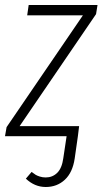

<svg xmlns="http://www.w3.org/2000/svg" viewBox="-35 -542 408 764"><path d="M353 -522 347.2 -485.8 43 -40H279.8L274.9 0L262.2 88.9Q253.9 144.5 222.9 173.3Q191.9 202.1 147 202.1Q103 202.1 67.9 168.9L90.8 142.1Q101.1 149.9 106.9 153.6Q112.8 157.2 123.5 160.6Q134.3 164.1 147 164.1Q173.8 164.1 192.6 145.8Q211.4 127.4 216.8 87.9L230 0H-15.1L-8.8 -36.1L294.9 -481H73.2L79.1 -522Z"/></svg>

Font: Fira Sans Compressed ExtraLight
Style: Italic
Weight: 250
Width: 3
Italic angle: -8°
Designer: Carrois Corporate & Edenspiekermann AG
Foundry: Carrois Corporate GbR & Edenspiekermann AG
Version: Version 4.203;PS 004.203;hotconv 1.0.88;makeotf.lib2.5.64775